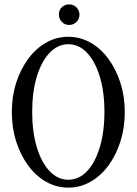

<svg xmlns="http://www.w3.org/2000/svg" viewBox="-20 -844 626 877"><path d="M292 13Q238 13 191 -13.5Q144 -40 109 -87.5Q74 -135 54 -197.5Q34 -260 34 -332Q34 -404 54 -466Q74 -528 109 -575.5Q144 -623 191 -649.5Q238 -676 292 -676Q346 -676 393 -649.5Q440 -623 475 -575.5Q510 -528 530 -466Q550 -404 550 -332Q550 -260 530 -197.5Q510 -135 475 -87.5Q440 -40 393 -13.5Q346 13 292 13ZM292 -23Q341 -23 378 -62.5Q415 -102 436 -172Q457 -242 457 -333Q457 -424 436 -493.5Q415 -563 378 -602.5Q341 -642 292 -642Q244 -642 206.5 -602.5Q169 -563 148 -493.5Q127 -424 127 -333Q127 -242 148 -172Q169 -102 206.5 -62.5Q244 -23 292 -23ZM296 -730Q276 -730 262.5 -744Q249 -758 249 -777Q249 -799 263 -811.5Q277 -824 296 -824Q316 -824 329.5 -810Q343 -796 343 -777Q343 -757 329 -743.5Q315 -730 296 -730Z"/></svg>

Font: Junicode Two Beta Condensed
Style: Regular
Weight: 400
Width: 3
Designer: Peter S. Baker
Foundry: Briery Creek Software
Version: Version 1.053; ttfautohint (v1.8.4)